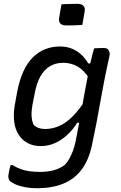

<svg xmlns="http://www.w3.org/2000/svg" viewBox="-20 -788 640 1012"><path d="M295 -543Q331 -543 359 -531.5Q387 -520 408.5 -500Q430 -480 445 -454H472L454 -369Q425 -416 390.5 -436.5Q356 -457 312 -457Q274 -457 244 -439.5Q214 -422 193.5 -386.5Q173 -351 163 -296L151 -235Q145 -201 146.5 -175.5Q148 -150 157 -131Q168 -119 183.5 -113.5Q199 -108 218 -108Q254 -108 290 -123Q326 -138 362.5 -174Q399 -210 437 -272L415 -140L387 -141Q365 -105 334.5 -77Q304 -49 269 -33.5Q234 -18 195 -18Q155 -18 125.5 -34Q96 -50 78 -78.5Q60 -107 55 -145.5Q50 -184 57 -229L70 -301Q82 -365 103 -411Q124 -457 153.5 -486Q183 -515 219 -529Q255 -543 295 -543ZM476 -533Q489 -534 502 -534.5Q515 -535 528 -535Q540 -535 547 -529.5Q554 -524 557 -513.5Q560 -503 556 -488Q542 -426 530.5 -367.5Q519 -309 509 -252Q499 -195 488 -137.5Q477 -80 464 -20Q447 58 409 107.5Q371 157 312.5 180.5Q254 204 178 204Q139 204 109 198Q79 192 59 182.5Q39 173 31 165Q26 158 24.5 150Q23 142 25 131Q27 118 29.5 106.5Q32 95 36 82H46Q67 95 88.5 103Q110 111 135.5 114.5Q161 118 193 118Q232 118 264.5 109Q297 100 323 80Q337 64 346.5 46.5Q356 29 364 8Q372 -13 378 -40Q391 -105 402 -165.5Q413 -226 424 -288.5Q435 -351 449 -421Q453 -440 457 -459Q461 -478 466 -496.5Q471 -515 476 -533ZM304 -765Q314 -766 324.5 -766.5Q335 -767 346 -767Q357 -767 368 -767.5Q379 -768 389 -768Q410 -768 420 -757Q430 -746 426 -727L414 -657Q404 -656 393.5 -655.5Q383 -655 372 -654.5Q361 -654 350.5 -654Q340 -654 329 -654Q307 -654 297.5 -664.5Q288 -675 292 -696Z"/></svg>

Font: Rec Mono Semicasual
Style: Italic
Weight: 400
Italic angle: -10°
Version: Version 1.085; ttfautohint (v1.8.4.7-5d5b)